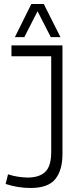

<svg xmlns="http://www.w3.org/2000/svg" viewBox="-20 -926 379 956"><path d="M8 -10 20 -58Q44 -50 70.5 -46Q97 -42 118 -42Q176 -42 205.5 -70.5Q235 -99 235 -169V-646H37V-700H291V-158Q291 -79 255.5 -34.5Q220 10 132 10Q69 10 8 -10ZM54 -741 136 -906H198L281 -741H233L167 -870L101 -741Z"/></svg>

Font: Georama SemiCondensed Light
Style: Regular
Weight: 300
Width: 4
Designer: Jean-Baptiste Levee
Foundry: Production Type
Version: Version 1.000